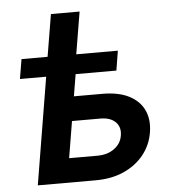

<svg xmlns="http://www.w3.org/2000/svg" viewBox="-52 -776 739 824"><g transform="rotate(-5 317.5 -364.0)"><path d="M41 -461.4 55.2 -545.9H470.2L456.5 -461.4ZM167.5 -545.9 197.8 -727.5H321.3L291 -545.9ZM226.6 -367.2H387.7Q457.5 -367.2 502.7 -344Q547.9 -320.8 566.9 -279.5Q585.9 -238.3 576.7 -183.6Q567.9 -130.4 534.7 -88.9Q501.5 -47.4 448.7 -23.7Q396 0 326.7 0H77.6L168 -545.9H294.9L221.7 -104.5H343.8Q387.2 -104.5 416.5 -126Q445.8 -147.5 451.2 -181.6Q457.5 -217.8 435.3 -240Q413.1 -262.2 370.1 -262.2H209Z"/></g></svg>

Font: Inter SemiBold
Style: Italic
Weight: 600
Italic angle: -9.3988°
Designer: Rasmus Andersson
Foundry: rsms
Version: Version 4.001;git-66647c0bb